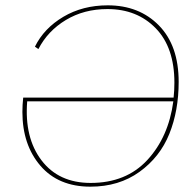

<svg xmlns="http://www.w3.org/2000/svg" viewBox="-20 -690 728 720"><path d="M319 10Q199 10 131.5 -68.5Q64 -147 64 -270Q64 -297 67 -324H631Q634 -351 634 -380Q634 -512 564 -584Q494 -656 383 -656Q295 -656 227 -615Q159 -574 124 -506L111 -515Q145 -584 217.5 -627Q290 -670 384 -670Q502 -670 576 -594.5Q650 -519 650 -383Q650 -275 615 -188Q580 -101 503 -45.5Q426 10 319 10ZM320 -4Q453 -4 532.5 -90Q612 -176 630 -310H82Q71 -174 135.5 -89Q200 -4 320 -4Z"/></svg>

Font: Elaine Sans Thin
Style: Italic
Weight: 250
Italic angle: -13°
Designer: Wei Huang
Foundry: Wei Huang
Version: Version 2.001;December 24, 2019;FontCreator 12.0.0.2547 64-b